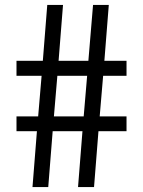

<svg xmlns="http://www.w3.org/2000/svg" viewBox="-20 -760 582 780"><path d="M315 -227H194L176 0H112L130 -227H47V-287H135L149 -452H47V-513H154L172 -740H236L218 -513H339L358 -740H422L404 -513H494V-452H399L385 -287H494V-227H380L362 0H297ZM199 -287H320L334 -452H213Z"/></svg>

Font: Encode Sans Narrow
Style: Regular
Weight: 400
Designer: Pablo Impallari, Andres Torresi
Foundry: Pablo Impallari, Andres Torresi
Version: Version 1.000; ttfautohint (v1.00) -l 8 -r 50 -G 200 -x 14 -